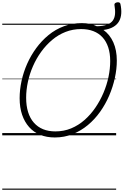

<svg xmlns="http://www.w3.org/2000/svg" viewBox="-20 -1206 1101 1711"><path d="M468 19Q396 19 338 -4.5Q280 -28 239.5 -73.5Q199 -119 177 -183.5Q155 -248 155 -331Q155 -406 172 -484.5Q189 -563 222 -637.5Q255 -712 303 -777.5Q351 -843 412.5 -893.5Q474 -944 549 -972Q624 -1000 709 -1000Q748 -1000 781.5 -993Q815 -986 843 -972Q898 -973 933 -986Q968 -999 985 -1022.5Q1002 -1046 1005 -1080.5Q1008 -1115 1000 -1161Q998 -1171 1005 -1177Q1012 -1183 1022.5 -1185Q1033 -1187 1042 -1184Q1051 -1181 1053 -1171Q1063 -1126 1060.5 -1086.5Q1058 -1047 1041 -1016.5Q1024 -986 989.5 -966Q955 -946 902 -939Q959 -898 990 -828.5Q1021 -759 1021 -666Q1021 -591 1003.5 -511Q986 -431 953 -354Q920 -277 872 -209.5Q824 -142 762.5 -91Q701 -40 627 -10.5Q553 19 468 19ZM474 -35Q549 -35 614 -62Q679 -89 733 -136.5Q787 -184 829.5 -246Q872 -308 902 -378.5Q932 -449 947 -521.5Q962 -594 962 -662Q962 -731 944.5 -784Q927 -837 893.5 -873.5Q860 -910 812 -928.5Q764 -947 703 -947Q629 -947 564 -921.5Q499 -896 444.5 -850Q390 -804 347 -744.5Q304 -685 274 -616.5Q244 -548 228.5 -476Q213 -404 213 -335Q213 -263 230.5 -207Q248 -151 282 -112.5Q316 -74 364 -54.5Q412 -35 474 -35ZM0 475H1015V485H0ZM0 -20H1015V0H0ZM0 -505H1015V-500H0ZM0 -995H1015V-985H0Z"/></svg>

Font: Playwrite CZ Guides
Style: Regular
Weight: 400
Designer: Veronika Burian, José Scaglione
Foundry: TypeTogether
Version: Version 1.003